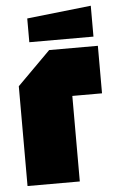

<svg xmlns="http://www.w3.org/2000/svg" viewBox="-53 -767 495 805"><g transform="rotate(-5 195.0 -365.0)"><path d="M30 0V-420L170 -560H375V-360H250V0ZM90 -600V-700L360 -730V-600Z"/></g></svg>

Font: Tektur Condensed Black
Style: Regular
Weight: 900
Width: 3
Designer: Adam Jagosz
Foundry: Adam Jagosz
Version: Version 1.005;gftools[0.9.30]